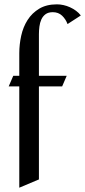

<svg xmlns="http://www.w3.org/2000/svg" viewBox="-20 -727 392 884"><path d="M352.1 -655.8 291 -616.2Q282.7 -638.7 265.9 -654.8Q249 -670.9 223.1 -670.9Q202.1 -670.9 189.5 -661.4Q176.8 -651.9 170.2 -637Q163.6 -622.1 161.4 -604.2Q159.2 -586.4 159.2 -569.8V-377.9H287.1L266.1 -329.1H159.2V99.1L68.8 137.2V-329.1H20L41 -377.9H68.8V-481.9Q68.8 -522 77.6 -562.3Q86.4 -602.5 106.9 -634.8Q127.4 -667 160.6 -687Q193.8 -707 242.2 -707Q256.8 -707 272.2 -703.6Q287.6 -700.2 302.2 -693.6Q316.9 -687 329.8 -677.5Q342.8 -668 352.1 -655.8Z"/></svg>

Font: Redressed
Style: Regular
Weight: 400
Designer: Astigmatic (AOETI)
Foundry: Astigmatic (AOETI)
Version: Version 1.001